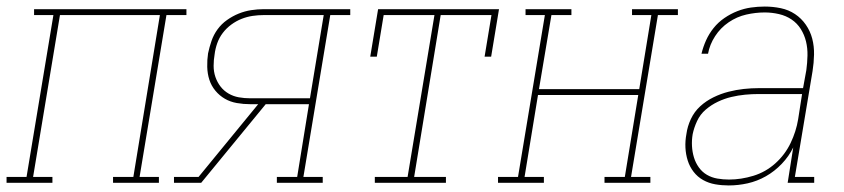

<svg xmlns="http://www.w3.org/2000/svg" viewBox="-57 -558 2577 586"><path d="M-37 0V-18H24L106 -512H47V-530H512V-512H451L369 -18H428V0H288V-18H350L431 -512H126L44 -18H103V0Z M474 0V-18H549L731 -240H707Q686 -240 666 -243.5Q646 -247 629.5 -256.5Q613 -266 600.5 -281Q588 -296 582 -314.5Q576 -333 575.5 -354Q575 -375 578 -395Q582 -414 588.5 -433Q595 -452 607 -468.5Q619 -485 636 -497Q653 -509 671.5 -516.5Q690 -524 709.5 -527Q729 -530 748 -530H1012V-512H951L869 -18H928V0H788V-18H850L886 -240H754L557 0ZM707 -258H889L931 -512H748Q731 -512 714 -509.5Q697 -507 680.5 -500.5Q664 -494 649 -483Q634 -472 623 -457.5Q612 -443 606 -426Q600 -409 598 -392Q595 -375 595 -357Q595 -339 600.5 -323Q606 -307 616 -294Q626 -281 640.5 -272.5Q655 -264 672 -261Q689 -258 707 -258Z M1087 0V-18H1187L1269 -512H1114L1093 -385H1073L1097 -530H1466L1442 -385H1422L1443 -512H1288L1207 -18H1304V0Z M1463 0V-18H1524L1606 -512H1547V-530H1687V-512H1626L1588 -286H1894L1931 -512H1872V-530H2012V-512H1951L1869 -18H1928V0H1788V-18H1850L1891 -268H1585L1544 -18H1603V0Z M2167 8Q2146 8 2126 4.5Q2106 1 2089 -8.5Q2072 -18 2060 -33.5Q2048 -49 2042 -68Q2036 -87 2035 -107.5Q2034 -128 2038 -149Q2041 -172 2051.5 -194.5Q2062 -217 2080 -233.5Q2098 -250 2120.5 -261Q2143 -272 2166.5 -278Q2190 -284 2213 -286.5Q2236 -289 2259 -289H2394L2404 -344Q2407 -366 2407.5 -388.5Q2408 -411 2403 -431.5Q2398 -452 2387 -469.5Q2376 -487 2359 -498.5Q2342 -510 2320.5 -515Q2299 -520 2277 -520Q2249 -520 2220.5 -513.5Q2192 -507 2167 -490Q2142 -473 2125.5 -447.5Q2109 -422 2104 -394H2084Q2089 -415 2098 -435Q2107 -455 2121 -472.5Q2135 -490 2154 -503Q2173 -516 2193.5 -524Q2214 -532 2235 -535Q2256 -538 2277 -538Q2302 -538 2326 -533Q2350 -528 2369.5 -515Q2389 -502 2402.5 -482.5Q2416 -463 2422 -440Q2428 -417 2427.5 -391.5Q2427 -366 2423 -341L2369 -18H2428V0H2347L2364 -108Q2351 -81 2329 -58Q2307 -35 2280.5 -20Q2254 -5 2225 1.5Q2196 8 2167 8ZM2168 -10Q2205 -10 2242.5 -21.5Q2280 -33 2309.5 -59.5Q2339 -86 2356 -121.5Q2373 -157 2379 -194L2391 -271H2259Q2238 -271 2217 -269Q2196 -267 2175 -262Q2154 -257 2134 -247.5Q2114 -238 2097 -223.5Q2080 -209 2070.5 -188.5Q2061 -168 2057 -148Q2054 -130 2055 -112Q2056 -94 2061 -77.5Q2066 -61 2076 -47Q2086 -33 2100.5 -24.5Q2115 -16 2132.5 -13Q2150 -10 2168 -10Z"/></svg>

Font: Iosevka Slab Thin Oblique
Style: Regular
Weight: 100
Italic angle: -9°
Monospace: yes
Designer: Belleve Invis
Foundry: Belleve Invis
Version: Version 11.1.0; ttfautohint (v1.8.3)